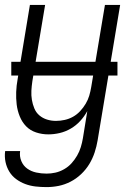

<svg xmlns="http://www.w3.org/2000/svg" viewBox="-26 -540 546 783"><path d="M164 223Q141 223 119 220.5Q97 218 77 210.5Q57 203 40 190.5Q23 178 12 160Q1 142 -3.5 120.5Q-8 99 -5 76H56Q53 98 61 117Q69 136 85 147.5Q101 159 121.5 163.5Q142 168 164 168Q182 168 200 164Q218 160 235.5 150Q253 140 266 125.5Q279 111 288.5 94.5Q298 78 303.5 60Q309 42 312 24L330 -87Q318 -65 301 -46.5Q284 -28 262.5 -15.5Q241 -3 217.5 2.5Q194 8 171 8Q145 8 121 0Q97 -8 80.5 -25Q64 -42 54.5 -65.5Q45 -89 42 -114Q39 -139 40 -165Q41 -191 46 -218L96 -520H158L106 -209Q103 -189 102 -170Q101 -151 104 -133Q107 -115 114 -98Q121 -81 134.5 -69.5Q148 -58 165.5 -52.5Q183 -47 202 -47Q220 -47 238 -51Q256 -55 272 -64Q288 -73 301 -87Q314 -101 323.5 -117Q333 -133 338 -150Q343 -167 346 -185L402 -520H464L372 33Q368 57 360 81.5Q352 106 338.5 128.5Q325 151 305 170Q285 189 261.5 201Q238 213 213.5 218Q189 223 164 223ZM20 -232V-288H453V-232Z"/></svg>

Font: Iosevka Curly Light
Style: Italic
Weight: 300
Italic angle: -9°
Monospace: yes
Designer: Belleve Invis
Foundry: Belleve Invis
Version: Version 22.1.2; ttfautohint (v1.8.4)